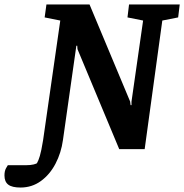

<svg xmlns="http://www.w3.org/2000/svg" viewBox="-135 -668 825 860"><path d="M443 -648H670L663 -590L592 -576L513 0H399L212 -448L211 -463H207L147 -41Q139 17 113.5 65.5Q88 114 48 143Q8 172 -43 172Q-81 172 -98 159Q-115 146 -115 118Q-115 98 -108 85.5Q-101 73 -100 72H-19Q2 72 16 68.5Q30 65 31 62Q37 52 43.5 30.5Q50 9 58 -40L135 -576L65 -590L73 -648H266L448 -213L450 -197H454V-213L506 -576L436 -590Z"/></svg>

Font: Faustina VF Beta
Style: Italic
Weight: 400
Italic angle: -8°
Designer: Alfonso Garcia
Foundry: Omnibus-Type
Version: Version 1.006